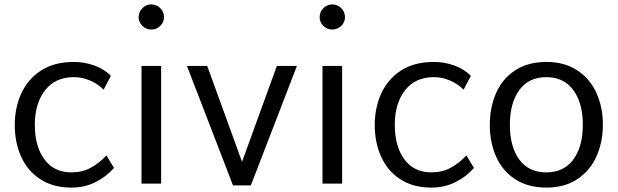

<svg xmlns="http://www.w3.org/2000/svg" viewBox="-20 -833 2802 871"><path d="M47 -266Q47 -344 76.5 -409Q106 -474 166 -513Q226 -552 315 -552Q364 -552 409 -535.5Q454 -519 483 -489L450 -426Q425 -452 389 -467.5Q353 -483 315 -483Q231 -483 184.5 -423.5Q138 -364 138 -267Q138 -169 181.5 -110Q225 -51 304 -51Q353 -51 391 -71.5Q429 -92 463 -128L497 -71Q463 -32 413.5 -7Q364 18 304 18Q220 18 162 -20.5Q104 -59 75.5 -123Q47 -187 47 -266Z M609 -755Q609 -779 626 -796Q643 -813 666 -813Q690 -813 707 -796Q724 -779 724 -755Q724 -732 707 -715.5Q690 -699 666 -699Q643 -699 626 -715.5Q609 -732 609 -755ZM622 -534H711V0H622Z M1327 -534 1118 8H1037L828 -534H920L1078 -99L1236 -534Z M1430 -755Q1430 -779 1447 -796Q1464 -813 1487 -813Q1511 -813 1528 -796Q1545 -779 1545 -755Q1545 -732 1528 -715.5Q1511 -699 1487 -699Q1464 -699 1447 -715.5Q1430 -732 1430 -755ZM1443 -534H1532V0H1443Z M1680 -266Q1680 -344 1709.5 -409Q1739 -474 1799 -513Q1859 -552 1948 -552Q1997 -552 2042 -535.5Q2087 -519 2116 -489L2083 -426Q2058 -452 2022 -467.5Q1986 -483 1948 -483Q1864 -483 1817.5 -423.5Q1771 -364 1771 -267Q1771 -169 1814.5 -110Q1858 -51 1937 -51Q1986 -51 2024 -71.5Q2062 -92 2096 -128L2130 -71Q2096 -32 2046.5 -7Q1997 18 1937 18Q1853 18 1795 -20.5Q1737 -59 1708.5 -123Q1680 -187 1680 -266Z M2202 -266Q2202 -346 2230.5 -411Q2259 -476 2317 -514Q2375 -552 2459 -552Q2542 -552 2600 -513Q2658 -474 2686.5 -409.5Q2715 -345 2715 -268Q2715 -190 2686.5 -125Q2658 -60 2600 -21Q2542 18 2459 18Q2375 18 2317 -20Q2259 -58 2230.5 -122.5Q2202 -187 2202 -266ZM2624 -267Q2624 -365 2581 -424Q2538 -483 2458 -483Q2378 -483 2335.5 -424Q2293 -365 2293 -267Q2293 -168 2335.5 -109.5Q2378 -51 2458 -51Q2538 -51 2581 -109.5Q2624 -168 2624 -267Z"/></svg>

Font: Martel Sans
Style: Regular
Weight: 400
Designer: Dan Reynolds and Mathieu Réguer
Foundry: Dan Reynolds and Mathieu Réguer
Version: Version 1.002; ttfautohint (v1.1) -l 5 -r 5 -G 72 -x 0 -D la